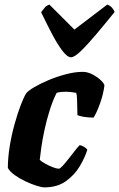

<svg xmlns="http://www.w3.org/2000/svg" viewBox="-20 -811 516 831"><path d="M172 0Q161 0 138.5 -7Q116 -14 90.5 -26Q65 -38 44 -53Q23 -68 14 -84Q14 -128 22 -177.5Q30 -227 43 -273.5Q56 -320 69.5 -355.5Q83 -391 94 -408Q103 -419 129.5 -434.5Q156 -450 192 -465Q228 -480 266.5 -490Q305 -500 338 -500Q359 -500 380 -489Q401 -478 416 -464Q431 -450 432 -441Q427 -402 412.5 -362Q398 -322 385 -302Q361 -302 341.5 -305.5Q322 -309 315 -313Q315 -321 314.5 -340Q314 -359 313.5 -379.5Q313 -400 310 -409Q285 -414 267 -414Q257 -414 245.5 -413Q234 -412 225 -409Q208 -375 195 -333.5Q182 -292 173 -250.5Q164 -209 159 -174Q154 -139 152 -119Q158 -113 173.5 -104Q189 -95 206.5 -88Q224 -81 235 -81Q240 -81 251.5 -93.5Q263 -106 277 -124Q291 -142 304 -158.5Q317 -175 325 -183Q336 -181 345.5 -174.5Q355 -168 358 -163Q348 -130 325.5 -92Q303 -54 265.5 -27Q228 0 172 0ZM287 -563Q272 -563 251 -590Q230 -617 206.5 -661.5Q183 -706 158 -758Q166 -769 173.5 -778Q181 -787 194 -791L302 -683L444 -791Q457 -787 465 -777.5Q473 -768 476 -759Q434 -707 396 -662Q358 -617 330 -590Q302 -563 287 -563Z"/></svg>

Font: Texturina Black
Style: Italic
Weight: 900
Italic angle: -11°
Designer: Guillermo Torres Carreño
Foundry: Omnibus-Type
Version: Version 1.002; ttfautohint (v1.8.3)